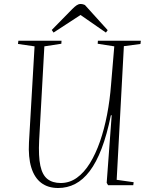

<svg xmlns="http://www.w3.org/2000/svg" viewBox="-20 -927 748 961"><path d="M564 -27 649 -15 647 0H521L514 -12L539 -350H535Q515 -252 488.5 -183Q462 -114 429 -70.5Q396 -27 356.5 -6.5Q317 14 271 14Q220 14 186 -12Q152 -38 136.5 -89Q121 -140 125 -214L153 -695L70 -707L72 -723H288L287 -708L202 -695L176 -225Q172 -144 182 -97.5Q192 -51 217.5 -31Q243 -11 284 -11Q328 -11 364.5 -37Q401 -63 430 -110Q459 -157 480.5 -219Q502 -281 516 -353.5Q530 -426 536 -505L552 -695L469 -708L470 -723H685L683 -707L600 -696ZM519 -776 510 -764 383 -852 248 -764 239 -777 342 -882Q354 -894 363.5 -900.5Q373 -907 383 -907Q390 -907 395.5 -905.5Q401 -904 405 -902Z"/></svg>

Font: Literata 60pt ExtraLight
Style: Italic
Weight: 250
Italic angle: -2°
Designer: Latin by Veronika Burian and Jose Scaglione. Greek by Irene Vlachou. Cyrillic by Vera Evstafieva
Foundry: TypeTogether
Version: Version 3.103;gftools[0.9.29]